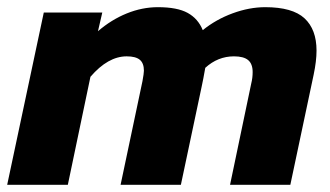

<svg xmlns="http://www.w3.org/2000/svg" viewBox="-25 -515 919 535"><path d="M97 -480H260L248 -428Q285 -460 328 -477.5Q371 -495 415 -495Q469 -495 498 -479Q527 -463 540 -431Q577 -461 623.5 -478Q670 -495 714 -495Q790 -495 823.5 -464Q857 -433 857 -374Q857 -345 849 -307L784 0H616L675 -282Q679 -298 679 -314Q679 -337 666.5 -347.5Q654 -358 627 -358Q582 -358 547 -326Q541 -292 537 -274L479 0H311L372 -289Q376 -311 376 -318Q376 -339 364.5 -348.5Q353 -358 328 -358Q276 -358 227 -301L164 0H-5Z"/></svg>

Font: Prompt
Style: Bold Italic
Weight: 700
Italic angle: -12°
Designer: Katatrad Team
Foundry: CadsonDemak
Version: Version 1.001